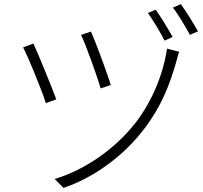

<svg xmlns="http://www.w3.org/2000/svg" viewBox="-20 -888 983 931"><path d="M92 -658C113 -620 184 -449 202 -388L253 -406C229 -471 166 -625 142 -677ZM245 -20 288 23C429 -24 577 -128 679 -263C762 -371 804 -479 836 -593C839 -605 844 -625 849 -637L790 -652C771 -527 718 -397 636 -291C536 -164 391 -64 245 -20ZM373 -719C396 -672 453 -513 468 -459L517 -476C502 -528 442 -689 421 -735ZM697 -825C721 -792 758 -731 778 -691L817 -709C796 -747 758 -809 735 -841ZM818 -851C845 -818 878 -760 901 -719L940 -736C918 -776 880 -836 857 -868Z"/></svg>

Font: GenEiGothic-pro-Light
Style: Regular
Weight: 300
Designer: Ryoko NISHIZUKA (kana & ideographs); Paul D. Hunt (Latin, Greek & Cyrillic); Wenlong ZHANG (bopomofo); Sandoll Communica
Foundry: Adobe Systems Incorporated; o_tamon
Version: Version 1.000.140830